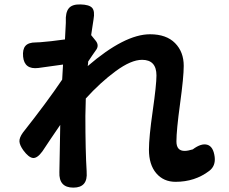

<svg xmlns="http://www.w3.org/2000/svg" viewBox="-20 -815 1040 873"><path d="M815.4 -515.6Q815.4 -464.8 798.8 -343.8Q782.2 -222.7 782.2 -171.9Q782.2 -128.9 819.3 -128.9Q834 -128.9 856.4 -135.7Q895.5 -165 922.9 -156.7Q950.2 -148.4 956.1 -101.6Q960.9 -60.5 931.6 -38.1Q866.2 11.7 778.3 11.7Q723.6 11.7 690.4 -27.3Q657.2 -66.4 657.2 -134.8Q657.2 -190.4 674.3 -310.1Q691.4 -429.7 691.4 -471.7Q691.4 -543 626 -543Q576.2 -543 506.3 -491.7Q436.5 -440.4 370.1 -367.2Q368.2 -310.5 368.2 -288.1Q368.2 -127.9 374 -36.1V-33.2Q379.9 38.1 313.5 38.1Q247.1 38.1 250 -32.2V-33.2Q251 -72.3 252 -139.6Q252.9 -207 253.9 -247.1Q239.3 -226.6 211.9 -185.5Q184.6 -144.5 172.9 -127Q149.4 -94.7 129.9 -96.7Q110.4 -98.6 85.9 -131.8Q69.3 -155.3 68.4 -171.9Q67.4 -188.5 84 -211.9Q194.3 -351.6 262.7 -453.1L266.6 -521.5Q236.3 -517.6 154.3 -505.9Q90.8 -498 85 -557.6Q82 -590.8 95.7 -606.4Q109.4 -622.1 142.6 -622.1Q146.5 -622.1 153.3 -622.6Q160.2 -623 163.1 -623Q205.1 -626 275.4 -635.7Q279.3 -708 279.3 -710.9V-716.8Q277.3 -757.8 292.5 -776.9Q307.6 -795.9 345.7 -794.9Q385.7 -793.9 398.9 -779.3Q412.1 -764.6 405.3 -726.6Q404.3 -719.7 400.4 -694.8Q396.5 -669.9 394.5 -655.3L415 -629.9Q430.7 -610.4 418.9 -590.8Q401.4 -566.4 380.9 -535.2Q380.9 -526.4 378.9 -514.6Q546.9 -659.2 662.1 -659.2Q736.3 -659.2 775.9 -619.1Q815.4 -579.1 815.4 -515.6Z"/></svg>

Font: GenSenMaruGothic TW TTF Bold
Style: Regular
Weight: 700
Version: Version 1.301